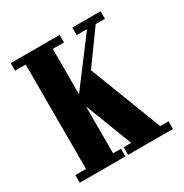

<svg xmlns="http://www.w3.org/2000/svg" viewBox="-129 -625 695 727"><g transform="rotate(-30 219.0 -261.5)"><path d="M15 0V-33.5H61.5V-490H15V-523H229V-490H180V-291.5L329.5 -490H284.5V-523H408V-490H367.5L252 -330.5L261.5 -356L386 -33.5H422.5V0H226V-33.5H259L166 -275L180 -270.5V-33.5H214.5V0Z"/></g></svg>

Font: Imbue 24pt
Style: Bold
Weight: 700
Designer: Tyler Finck
Foundry: Etcetera Type Company
Version: Version 1.102